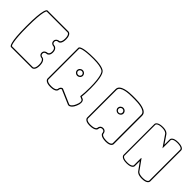

<svg xmlns="http://www.w3.org/2000/svg" viewBox="110 -1301 2114 2114"><g transform="rotate(45 1167.0 -244.0)"><path d="M406 -342C406 -308 435 -299 450 -299C455 -298 480 -291 480 -248C480 -202 451 -202 450 -202H448H447C430 -199 406 -187 406 -158C406 -124 435 -115 450 -115C454 -114 480 -104 480 -43C480 23 450 23 450 23H124C119 18 94 -19 94 -247C94 -498 124 -517 125 -518H450C451 -518 480 -517 480 -452C480 -386 450 -386 450 -386H448H447C427 -383 406 -368 406 -342ZM494 -43C494 -120 454 -127 451 -128H449C443 -128 420 -132 420 -158C420 -187 454 -188 456 -188H458H459C472 -191 494 -205 494 -248C494 -306 453 -313 451 -313H449H448C442 -313 420 -316 420 -342C420 -350 422 -357 427 -362C436 -371 452 -372 455 -372H456H458H459C472 -376 494 -394 494 -452C494 -530 453 -532 450 -532H124C114 -532 80 -514 80 -247C80 20 114 37 124 37H450C453 37 494 35 494 -43Z M894 -298C894 -282 880 -269 863 -269C846 -269 832 -282 832 -298C832 -314 846 -328 863 -328C880 -328 894 -314 894 -298ZM908 -298C908 -322 888 -342 863 -342C838 -342 818 -322 818 -298C818 -274 838 -255 863 -255C888 -255 908 -274 908 -298ZM1022 29C965 4 908 -20 851 -45C823 -42 815 -14 815 -2C814 3 807 28 741 28C700 28 682 18 674 10C668 3 668 -2 668 -2V-482C670 -486 694 -512 860 -512C936 -512 977 -501 997 -492C1017 -483 1014 -480 1019 -477C1026 -469 1054 -427 1054 -263C1054 -204 1051 -159 1046 -120C1058 -115 1069 -109 1081 -104C1082 -103 1093 -98 1093 -77C1093 -65 1089 -49 1079 -26C1057 24 1036 30 1027 30C1024 30 1022 29 1022 29ZM1103 -96C1098 -111 1089 -116 1087 -117L1061 -128C1065 -164 1067 -209 1067 -263C1067 -439 1035 -479 1028 -486C1023 -493 994 -525 860 -525C667 -525 654 -492 654 -482V-2C654 1 656 42 741 42C827 42 829 1 829 -2C829 -3 829 -24 849 -30L1016 42C1017 42 1021 44 1027 44C1032 44 1037 43 1043 40C1062 32 1078 12 1092 -20C1102 -42 1106 -61 1106 -77C1106 -84 1105 -90 1103 -96Z M1503 -321C1503 -305 1490 -291 1473 -291C1456 -291 1442 -305 1442 -321C1442 -337 1456 -351 1473 -351C1490 -351 1503 -337 1503 -321ZM1518 -321C1518 -345 1498 -365 1473 -365C1448 -365 1428 -345 1428 -321C1428 -297 1448 -278 1473 -278C1498 -278 1518 -297 1518 -321ZM1665 -451V-7C1664 -1 1658 23 1598 23C1554 23 1535 13 1526 5C1519 -2 1519 -7 1519 -7C1519 -22 1509 -51 1473 -51C1438 -51 1426 -22 1426 -7C1425 -2 1419 23 1347 23C1280 23 1280 -7 1280 -7V-451C1280 -514 1406 -518 1451 -518H1472H1473H1494C1539 -518 1665 -514 1665 -451ZM1473 -532H1450C1397 -532 1266 -525 1266 -451V-7C1266 -4 1268 37 1347 37C1386 37 1416 29 1431 14C1441 4 1441 -6 1441 -7C1441 -8 1442 -37 1473 -37C1501 -37 1505 -14 1505 -7C1505 -6 1505 4 1515 14C1530 29 1559 37 1598 37C1674 37 1679 0 1680 -6V-451C1680 -525 1549 -532 1496 -532Z M1929 -512C1986 -512 2000 -488 2000 -488C2031 -443 2061 -399 2092 -354V-482C2093 -487 2100 -512 2167 -512C2209 -512 2228 -502 2235 -494C2239 -490 2240 -486 2240 -484V0C2239 5 2233 30 2167 30C2110 30 2094 9 2093 7L2006 -114H2004C2003 -112 2002 -112 2001 -114V0C2000 5 1993 30 1926 30C1885 30 1867 20 1859 12C1852 5 1853 0 1853 0V-482C1854 -488 1863 -512 1929 -512ZM2168 -525C2082 -525 2079 -485 2079 -482V-397L2012 -495C2010 -498 1992 -525 1931 -525C1846 -525 1840 -486 1840 -482V0C1840 3 1842 43 1927 43C2013 43 2015 3 2015 0V-78C2037 -47 2060 -17 2082 14C2086 20 2105 44 2167 44C2250 44 2254 4 2254 0V-483C2254 -513 2208 -525 2168 -525Z"/></g></svg>

Font: Platiipus Light
Style: Light
Weight: 400
Version: Version 001.000